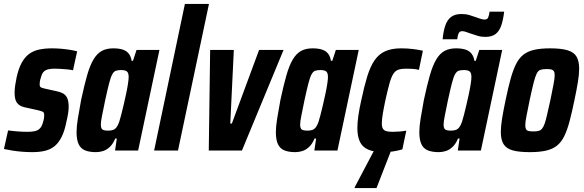

<svg xmlns="http://www.w3.org/2000/svg" viewBox="-36 -763 2961 973"><path d="M128 8Q104 8 77.5 6Q51 4 26 0Q1 -4 -16 -8L5 -102Q15 -101 27.5 -99.5Q40 -98 53 -97Q66 -96 79.5 -95.5Q93 -95 103 -95Q126 -95 141 -98.5Q156 -102 165.5 -111.5Q175 -121 180 -137Q183 -146 185.5 -156.5Q188 -167 188 -180Q188 -193 181 -196.5Q174 -200 158 -204L86 -220Q62 -226 50 -242Q38 -258 38 -293Q38 -311 41 -331Q44 -351 48 -370Q58 -416 74 -445Q90 -474 112 -490Q134 -506 163 -512Q192 -518 227 -518Q250 -518 273.5 -516Q297 -514 318.5 -510.5Q340 -507 355 -503L334 -407Q320 -410 303 -411.5Q286 -413 270 -414Q254 -415 241 -415Q223 -415 209.5 -412Q196 -409 187 -401Q178 -393 173 -376Q170 -368 167.5 -357.5Q165 -347 165 -335Q165 -324 171 -320.5Q177 -317 191 -314L254 -300Q269 -297 282.5 -290Q296 -283 304 -267.5Q312 -252 312 -220Q312 -207 309 -187.5Q306 -168 301 -148Q292 -101 277 -70.5Q262 -40 241.5 -23Q221 -6 193 1Q165 8 128 8Z M451 8Q417 8 395 -1Q373 -10 362.5 -32.5Q352 -55 352 -93Q352 -122 358.5 -162Q365 -202 375 -256Q391 -331 405.5 -381.5Q420 -432 438 -462Q456 -492 480 -505Q504 -518 538 -518Q567 -518 586.5 -511.5Q606 -505 617 -490.5Q628 -476 631 -455H638L656 -510H772L664 0H547L556 -61H548Q537 -34 520.5 -18.5Q504 -3 486 2.5Q468 8 451 8ZM513 -101Q526 -101 536.5 -104.5Q547 -108 554.5 -118Q562 -128 568 -145Q572 -157 578 -180Q584 -203 590.5 -231Q597 -259 603 -287Q609 -315 612.5 -338Q616 -361 616 -372Q616 -394 607 -401Q598 -408 578 -408Q562 -408 551.5 -404.5Q541 -401 533 -386.5Q525 -372 517 -341Q509 -310 497 -255Q487 -205 481 -176Q475 -147 475 -131Q475 -118 479 -111.5Q483 -105 491.5 -103Q500 -101 513 -101Z M745 0 901 -743H1023L866 0Z M1022 0 1029 -510H1149L1131 -137H1139L1277 -510H1401L1190 0Z M1461 8Q1427 8 1405 -1Q1383 -10 1372.5 -32.5Q1362 -55 1362 -93Q1362 -122 1368.5 -162Q1375 -202 1385 -256Q1401 -331 1415.5 -381.5Q1430 -432 1448 -462Q1466 -492 1490 -505Q1514 -518 1548 -518Q1577 -518 1596.5 -511.5Q1616 -505 1627 -490.5Q1638 -476 1641 -455H1648L1666 -510H1782L1674 0H1557L1566 -61H1558Q1547 -34 1530.5 -18.5Q1514 -3 1496 2.5Q1478 8 1461 8ZM1523 -101Q1536 -101 1546.5 -104.5Q1557 -108 1564.5 -118Q1572 -128 1578 -145Q1582 -157 1588 -180Q1594 -203 1600.5 -231Q1607 -259 1613 -287Q1619 -315 1622.5 -338Q1626 -361 1626 -372Q1626 -394 1617 -401Q1608 -408 1588 -408Q1572 -408 1561.5 -404.5Q1551 -401 1543 -386.5Q1535 -372 1527 -341Q1519 -310 1507 -255Q1497 -205 1491 -176Q1485 -147 1485 -131Q1485 -118 1489 -111.5Q1493 -105 1501.5 -103Q1510 -101 1523 -101Z M1908 8Q1859 8 1829.5 -5Q1800 -18 1787.5 -45.5Q1775 -73 1775 -114Q1775 -141 1780 -176.5Q1785 -212 1795 -256Q1810 -327 1825.5 -377Q1841 -427 1862.5 -458Q1884 -489 1916.5 -503.5Q1949 -518 1996 -518Q2028 -518 2056.5 -514.5Q2085 -511 2107 -506L2087 -409Q2072 -413 2054 -414Q2036 -415 2022 -415Q1999 -415 1983.5 -410Q1968 -405 1957.5 -389Q1947 -373 1938 -341Q1929 -309 1917 -255Q1908 -212 1903.5 -184Q1899 -156 1899 -138Q1899 -119 1905 -110Q1911 -101 1923 -98Q1935 -95 1955 -95Q1971 -95 1989 -96.5Q2007 -98 2023 -101L2003 -6Q1979 1 1955 4.5Q1931 8 1908 8ZM1761 190 1762 185 1869 -18H1952L1951 -13L1872 190Z M2188 8Q2154 8 2132 -1Q2110 -10 2099.5 -32.5Q2089 -55 2089 -93Q2089 -122 2095.5 -162Q2102 -202 2112 -256Q2128 -331 2142.5 -381.5Q2157 -432 2175 -462Q2193 -492 2217 -505Q2241 -518 2275 -518Q2304 -518 2323.5 -511.5Q2343 -505 2354 -490.5Q2365 -476 2368 -455H2375L2393 -510H2509L2401 0H2284L2293 -61H2285Q2274 -34 2257.5 -18.5Q2241 -3 2223 2.5Q2205 8 2188 8ZM2250 -101Q2263 -101 2273.5 -104.5Q2284 -108 2291.5 -118Q2299 -128 2305 -145Q2309 -157 2315 -180Q2321 -203 2327.5 -231Q2334 -259 2340 -287Q2346 -315 2349.5 -338Q2353 -361 2353 -372Q2353 -394 2344 -401Q2335 -408 2315 -408Q2299 -408 2288.5 -404.5Q2278 -401 2270 -386.5Q2262 -372 2254 -341Q2246 -310 2234 -255Q2224 -205 2218 -176Q2212 -147 2212 -131Q2212 -118 2216 -111.5Q2220 -105 2228.5 -103Q2237 -101 2250 -101ZM2207 -564Q2211 -606 2221 -634.5Q2231 -663 2250.5 -677.5Q2270 -692 2303 -692Q2325 -692 2343 -686.5Q2361 -681 2378 -675Q2391 -670 2401 -667Q2411 -664 2420 -664Q2433 -664 2437.5 -673.5Q2442 -683 2445 -704H2519Q2514 -663 2504.5 -634.5Q2495 -606 2476 -591Q2457 -576 2423 -576Q2402 -576 2385 -581.5Q2368 -587 2349 -593Q2336 -597 2326 -601Q2316 -605 2306 -605Q2294 -605 2289 -595.5Q2284 -586 2281 -564Z M2649 8Q2594 8 2562 -1Q2530 -10 2516 -32.5Q2502 -55 2502 -94Q2502 -123 2508.5 -163Q2515 -203 2526 -255Q2539 -318 2551.5 -363Q2564 -408 2579 -438Q2594 -468 2616 -485.5Q2638 -503 2671 -510.5Q2704 -518 2752 -518Q2807 -518 2839.5 -508.5Q2872 -499 2885.5 -476.5Q2899 -454 2899 -415Q2899 -386 2892.5 -346.5Q2886 -307 2875 -255Q2862 -192 2850 -147Q2838 -102 2823 -72Q2808 -42 2786 -24.5Q2764 -7 2730.5 0.5Q2697 8 2649 8ZM2667 -97Q2683 -97 2693 -99.5Q2703 -102 2710.5 -110.5Q2718 -119 2724 -136Q2730 -153 2736.5 -182Q2743 -211 2753 -255Q2763 -305 2769 -335Q2775 -365 2775 -382Q2775 -396 2770.5 -402.5Q2766 -409 2757.5 -411Q2749 -413 2734 -413Q2714 -413 2702.5 -409Q2691 -405 2683.5 -389.5Q2676 -374 2668 -342.5Q2660 -311 2648 -255Q2638 -205 2632 -175Q2626 -145 2626 -128Q2626 -115 2630 -108Q2634 -101 2643.5 -99Q2653 -97 2667 -97Z"/></svg>

Font: Saira Condensed
Style: Bold Italic
Weight: 700
Width: 3
Italic angle: -12°
Designer: Hector Gatti with collaboration of the Omnibus-Type team
Foundry: Omnibus-Type
Version: Version 1.101